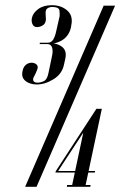

<svg xmlns="http://www.w3.org/2000/svg" viewBox="-20 -721 486 741"><path d="M301 -207 257 0H309L373 -301H352L195 -60L194 -55H346L347 -61H205V-62L300 -207ZM310 -7 309 0H328L330 -7ZM239 -7 238 0H257L259 -7ZM77 0H121L424 -699H380ZM161 -551Q198 -551 222.5 -567.5Q247 -584 254 -616L255 -623Q263 -660 239.5 -680.5Q216 -701 180 -701Q148 -701 127.5 -686Q107 -671 103 -651Q100 -635 107.5 -624Q115 -613 134 -618Q149 -623 153.5 -632Q158 -641 157 -651Q156 -661 156 -668Q155 -685 165 -690Q175 -695 185 -694Q208 -693 209.5 -680Q211 -667 210 -658L197 -601Q193 -581 185.5 -568.5Q178 -556 163 -556H134L133 -551ZM134 -556 133 -551H162Q177 -551 181 -537.5Q185 -524 181 -506L167 -439Q162 -414 149.5 -408Q137 -402 125 -402Q112 -402 109 -409Q106 -416 110 -423Q118 -437 124 -453.5Q130 -470 113 -477Q99 -482 85 -474.5Q71 -467 67 -447Q63 -429 70 -418Q77 -407 91 -401Q105 -395 122 -395Q154 -395 187 -415.5Q220 -436 227 -472L232 -494Q239 -526 218.5 -541Q198 -556 162 -556Z"/></svg>

Font: Emberly Black
Style: Italic
Weight: 900
Italic angle: -12°
Designer: Rajesh Rajput
Foundry: Rajesh Rajput
Version: Version 1.000